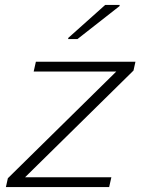

<svg xmlns="http://www.w3.org/2000/svg" viewBox="-20 -761 579 781"><path d="M4 0 12 -36 453 -470H117L126 -510H531L523 -474L82 -40H433L424 0ZM257 -602 258 -607 408 -741H467L466 -736L295 -602Z"/></svg>

Font: Saira SemiExpanded ExtraLight
Style: Italic
Weight: 250
Width: 6
Italic angle: -12°
Designer: Hector Gatti with collaboration of the Omnibus-Type team
Foundry: Omnibus-Type
Version: Version 1.101